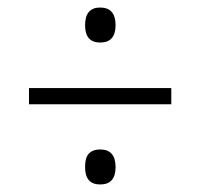

<svg xmlns="http://www.w3.org/2000/svg" viewBox="-20 -613 532 510"><path d="M206 -546Q206 -593 246 -593Q287 -593 287 -546Q287 -500 246 -500Q206 -500 206 -546ZM57 -379H435V-336H57ZM206 -169Q206 -195 216.5 -205.5Q227 -216 246 -216Q287 -216 287 -169Q287 -123 246 -123Q206 -123 206 -169Z"/></svg>

Font: Noto Serif NarrowLight
Style: Regular
Weight: 300
Width: 4
Designer: Monotype Design Team
Foundry: Monotype Imaging Inc.
Version: Version 1.001